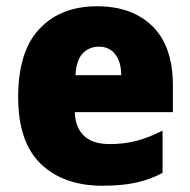

<svg xmlns="http://www.w3.org/2000/svg" viewBox="-20 -583 608 613"><path d="M290 -563Q402 -563 467 -499Q532 -435 532 -310V-225H219Q220 -177 247.5 -150Q275 -123 330 -123Q377 -123 416.5 -133.5Q456 -144 499 -166V-31Q460 -10 415 0Q370 10 307 10Q183 10 110.5 -59.5Q38 -129 38 -273Q38 -419 106 -491Q174 -563 290 -563ZM296 -434Q265 -434 244.5 -413Q224 -392 221 -343H367Q367 -385 348 -409.5Q329 -434 296 -434Z"/></svg>

Font: Noto Sans Lao SemiCondensed Black
Style: Regular
Weight: 900
Width: 4
Designer: Monotype Design Team
Foundry: Monotype Imaging Inc.
Version: Version 2.003; ttfautohint (v1.8.4.7-5d5b)